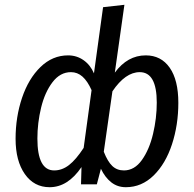

<svg xmlns="http://www.w3.org/2000/svg" viewBox="-20 -769 809 801"><path d="M724 -340Q724 -248 697.5 -167Q671 -86 621 -37Q571 12 505 12Q470 12 444 -8.5Q418 -29 401 -65L384 0H318L320 -72Q263 12 187 12Q122 12 83.5 -43Q45 -98 45 -190Q45 -281 72 -361Q99 -441 149 -489.5Q199 -538 264 -538Q300 -538 328.5 -518Q357 -498 372 -463L410 -739L499 -749L459 -466Q512 -538 588 -538Q652 -538 688 -486.5Q724 -435 724 -340ZM329 -152 362 -393Q345 -431 324 -449.5Q303 -468 276 -468Q231 -468 199 -426Q167 -384 151.5 -320Q136 -256 136 -191Q136 -58 206 -58Q239 -58 268 -80.5Q297 -103 329 -152ZM634 -341Q634 -468 563 -468Q503 -468 449 -388L413 -136Q429 -95 448.5 -76.5Q468 -58 497 -58Q541 -58 572 -101.5Q603 -145 618.5 -210.5Q634 -276 634 -341Z"/></svg>

Font: Fira Sans Condensed
Style: Italic
Weight: 400
Width: 3
Italic angle: -8°
Designer: bBox Type GmbH & Carrois Corporate GbR & Edenspiekermann AG
Foundry: bBox Type GmbH & Carrois Corporate GbR & Edenspiekermann AG
Version: Version 4.301